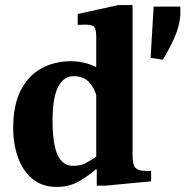

<svg xmlns="http://www.w3.org/2000/svg" viewBox="-20 -726 755 756"><path d="M203 10Q146 10 108 -21.5Q70 -53 51 -105.5Q32 -158 32 -222Q32 -314 62.5 -372Q93 -430 144.5 -457.5Q196 -485 259 -485Q282 -485 306.5 -480Q331 -475 356 -463H359V-577Q359 -610 351.5 -619.5Q344 -629 315 -629Q308 -629 297 -628.5Q286 -628 286 -628V-671L446 -706H502V-114Q502 -76 514 -64.5Q526 -53 554 -53H575V-12L396 5H361V-59H357Q329 -34 291 -12Q253 10 203 10ZM267 -73Q296 -73 315 -82.5Q334 -92 359 -109V-351Q352 -378 331 -402Q310 -426 269 -426Q231 -426 209 -384Q187 -342 187 -252Q187 -158 207 -115.5Q227 -73 267 -73ZM621 -491 573 -498 585 -700H690V-665Q687 -623 666 -576Q645 -529 621 -491Z"/></svg>

Font: STIX Two Text
Style: Bold
Weight: 700
Designer: Ross Mills, John Hudson & Paul Hanslow, Tiro Typeworks Ltd; with prior portions MicroPress Inc., and Coen Hoffman.
Foundry: Tiro Typeworks Ltd
Version: Version 2.13 b171